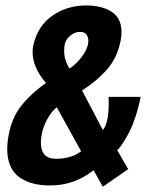

<svg xmlns="http://www.w3.org/2000/svg" viewBox="-20 -678 558 713"><path d="M327.6 -45.9Q256.3 10.7 166 10.7Q131.8 10.7 104 3.7Q76.2 -3.4 53.7 -18.6Q31.2 -33.7 19 -60.5Q6.8 -87.4 6.8 -124.5Q6.8 -149.4 12.7 -179.2Q24.9 -243.2 60.5 -287.4Q96.2 -331.5 150.9 -370.1Q101.1 -426.3 101.1 -485.8Q101.1 -497.1 103 -506.3Q118.2 -580.1 173.3 -618.9Q228.5 -657.7 299.3 -657.7Q358.4 -657.7 394.8 -634Q431.2 -610.4 431.2 -559.1Q431.2 -544.9 428.2 -528.3Q421.9 -494.6 408 -466.1Q394 -437.5 372.6 -414.6Q351.1 -391.6 331.5 -375.7Q312 -359.9 284.7 -341.8Q297.9 -317.4 323.5 -268.6Q349.1 -219.7 361.8 -195.3Q373.5 -208 378.9 -235.8Q383.8 -260.3 383.8 -296.9Q383.8 -300.3 383.5 -307.4Q383.3 -314.5 383.3 -318.4H502.4Q494.6 -278.8 482.9 -243.9Q471.2 -209 460 -187.5Q448.7 -166 438.5 -149.9Q428.2 -133.8 421.9 -127L415.5 -120.1Q422.4 -108.4 435.8 -85Q449.2 -61.5 456.1 -49.8Q440.4 -39.1 408.9 -17.1Q377.4 4.9 361.8 15.6Q356 5.4 344.7 -15.1Q333.5 -35.6 327.6 -45.9ZM190.9 -279.8Q171.4 -264.2 156 -236.3Q140.6 -208.5 135.3 -180.7Q131.8 -162.6 131.8 -149.4Q131.8 -88.4 187 -88.4Q245.1 -88.4 281.2 -116.2Q266.1 -143.6 236.1 -198Q206.1 -252.4 190.9 -279.8ZM238.3 -423.3Q264.2 -440.9 283.9 -467.3Q303.7 -493.7 307.1 -515.6Q308.1 -522.5 308.1 -526.4Q308.1 -541 300.5 -550.3Q293 -559.6 277.3 -559.6Q257.3 -559.6 240.7 -545.4Q224.1 -531.2 220.7 -514.2Q218.3 -502.9 218.3 -488.8Q218.3 -454.1 238.3 -423.3Z"/></svg>

Font: Fantasque Sans Mono
Style: Bold Italic
Weight: 700
Italic angle: -11°
Monospace: yes
Designer: Jany Belluz
Version: Version 1.7.1